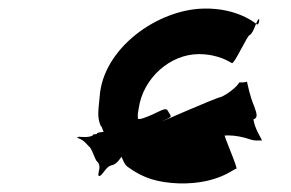

<svg xmlns="http://www.w3.org/2000/svg" viewBox="-20 -509 678 447"><path d="M443 -383C489 -383 516 -364 520 -362C526 -360 557 -429 561 -427C572 -434 576 -461 583 -465V-466C585 -457 580 -449 577 -453C577 -453 534 -491 454 -489C348 -487 220 -398 212 -284C210 -257 205 -239 214 -217C221 -209 218 -202 225 -199C231 -197 222 -204 226 -202C226 -202 208 -202 205 -198C211 -196 193 -197 197 -195C192 -188 166 -190 162 -191C168 -189 156 -190 160 -188C173 -184 178 -178 187 -168C193 -166 202 -135 206 -133C217 -123 208 -109 209 -100C209 -100 208 -101 212 -99C221 -104 227 -121 239 -124C253 -126 260 -142 265 -146C271 -144 258 -148 262 -146C266 -138 269 -126 278 -120C315 -93 349 -84 397 -82C489 -80 526 -118 530 -116C536 -114 499 -197 503 -195C507 -197 495 -214 497 -216C503 -214 499 -211 509 -226C521 -238 528 -240 513 -242C505 -244 466 -230 414 -230C366 -230 319 -201 305 -166C302 -163 298 -159 296 -155C297 -142 297 -139 291 -136C287 -133 292 -136 302 -126C308 -114 457 -181 464 -184C493 -197 526 -197 564 -184C572 -181 581 -182 590 -182C589 -186 573 -209 570 -231C582 -235 577 -246 572 -261C561 -287 557 -311 555 -319C551 -317 543 -317 537 -317C532 -307 509 -289 494 -283C488 -284 320 -210 352 -224C382 -238 380 -236 373 -247C367 -259 366 -257 334 -242C302 -228 300 -231 301 -236C300 -242 302 -251 303 -257C313 -327 376 -383 443 -383Z"/></svg>

Font: Hussar Przerywany
Style: Obl
Weight: 400
Foundry: Cannot Into Space Fonts
Version: Version 0.982